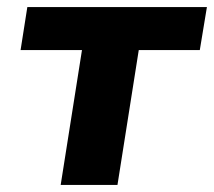

<svg xmlns="http://www.w3.org/2000/svg" viewBox="-20 -521 603 541"><path d="M151 0 211 -380H38L57 -501H563L543 -380H371L311 0Z"/></svg>

Font: Nunito Sans 8pt ExtraBold
Style: Italic
Weight: 800
Italic angle: -9°
Version: Version 3.101;gftools[0.9.27]